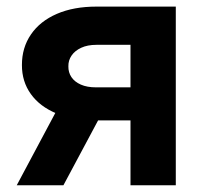

<svg xmlns="http://www.w3.org/2000/svg" viewBox="-20 -550 595 570"><path d="M367.4 -416.9H266.2Q239.8 -416.9 221.1 -408.2Q202.4 -399.6 192.5 -385.1Q182.6 -370.7 183 -353.1Q182.6 -335.1 192.1 -321Q201.6 -306.9 220.1 -298.8Q238.5 -290.7 264.6 -290.7H415V-192.5H264.6Q197.6 -192.5 147.9 -213.1Q98.2 -233.6 71.6 -270.8Q44.9 -307.9 45.1 -357Q44.9 -408.4 72 -447.9Q99 -487.3 148.9 -508.9Q198.7 -530.4 266.2 -530.4H501.9V0H367.4ZM176.8 -275.8H315.7L168.3 0H29.7Z"/></svg>

Font: Pretendard Variable
Style: Regular
Weight: 400
Designer: Base glyphs from Inter by Rasmus Andersson; Hangul glyphs from Noto Sans CJK(Source Han Sans) by Jang Soo-young and Kang
Foundry: Kil Hyung-jin
Version: Version 1.100;FEAKit 1.0